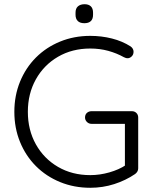

<svg xmlns="http://www.w3.org/2000/svg" viewBox="-20 -880 735 910"><path d="M408 10Q331 10 265 -17Q199 -44 150.5 -92.5Q102 -141 75 -207Q48 -273 48 -350Q48 -427 75 -493Q102 -559 150.5 -607.5Q199 -656 265 -683Q331 -710 408 -710Q461 -710 510.5 -697.5Q560 -685 599 -660Q606 -655 609.5 -648.5Q613 -642 613 -635Q613 -621 604 -612.5Q595 -604 585 -604Q580 -604 575.5 -605.5Q571 -607 567 -609Q533 -628 493 -639Q453 -650 408 -650Q322 -650 255 -611Q188 -572 150 -504Q112 -436 112 -350Q112 -264 150 -196Q188 -128 255 -89Q322 -50 408 -50Q453 -50 498.5 -63Q544 -76 577 -98L572 -77V-307L587 -293H414Q401 -293 392 -302Q383 -311 383 -323Q383 -337 392 -345Q401 -353 414 -353H605Q618 -353 626.5 -344.5Q635 -336 635 -323V-82Q635 -74 631 -67Q627 -60 620 -55Q576 -25 521.5 -7.5Q467 10 408 10ZM380 -770Q359 -770 348.5 -780.5Q338 -791 338 -810V-820Q338 -840 349.5 -850Q361 -860 381 -860Q400 -860 410.5 -850Q421 -840 421 -820V-810Q421 -790 410.5 -780Q400 -770 380 -770Z"/></svg>

Font: zvoove
Style: Regular
Weight: 400
Designer: Vernon Adams (Nunito) & Andrew Paglinawan (Quicksand)
Foundry: zvoove
Version: Version 3.006